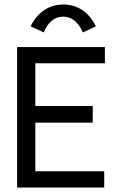

<svg xmlns="http://www.w3.org/2000/svg" viewBox="-20 -833 540 853"><path d="M56 0V-624H446V-552H137V-362H392V-288H137V-72H443V0ZM174 -689 116 -716Q139 -763 176.5 -788Q214 -813 261 -813Q309 -813 346 -788Q383 -763 406 -716L348 -689Q317 -759 261 -759Q204 -759 174 -689Z"/></svg>

Font: Inconsolata Medium
Style: Regular
Weight: 500
Monospace: yes
Designer: Raph Levien, Cyreal, Brenton Simpson
Foundry: Raph Levien, Cyreal, Google
Version: Version 3.001; ttfautohint (v1.8.2.53-6de2)